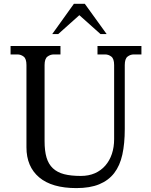

<svg xmlns="http://www.w3.org/2000/svg" viewBox="-20 -967 790 1003"><path d="M295.9 -726.6V-682.6H260.7Q243.2 -682.6 228 -671.4Q212.9 -660.2 212.9 -627V-229.5Q212.9 -178.7 223.1 -144Q233.4 -109.4 256.3 -87.9Q279.3 -66.4 314.9 -57.1Q350.6 -47.9 402.3 -47.9Q443.4 -47.9 475.6 -62Q507.8 -76.2 530.3 -102.1Q552.7 -127.9 564.5 -163.1Q576.2 -198.2 576.2 -240.2V-627Q576.2 -660.2 561.5 -671.4Q546.9 -682.6 529.3 -682.6H489.3V-726.6H718.8V-682.6H678.7Q661.1 -682.6 646.5 -671.4Q631.8 -660.2 631.8 -627V-293Q631.8 -216.8 619.1 -159.2Q606.4 -101.6 576.7 -63Q546.9 -24.4 498.5 -4.4Q450.2 15.6 378.9 15.6Q251 15.6 184.6 -40.5Q118.2 -96.7 118.2 -197.3V-627Q118.2 -660.2 103.5 -671.4Q88.9 -682.6 71.3 -682.6H35.2V-726.6ZM422.9 -947.3 537.1 -789.1H504.9L394.5 -887.7L284.2 -789.1H252.9L366.2 -947.3Z"/></svg>

Font: Uchen
Style: Regular
Weight: 400
Designer: Christopher J. Fynn
Foundry: Christopher J. Fynn for DDC
Version: Version 1.000 preliminary